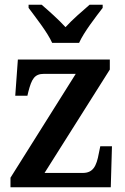

<svg xmlns="http://www.w3.org/2000/svg" viewBox="-20 -786 526 806"><path d="M199 -606H312C332 -651 382 -715 411 -753V-766H356C327 -741 283 -703 255 -672C227 -703 184 -741 155 -766H100V-753C128 -715 179 -651 199 -606ZM24 0H445L450 -172H401L395 -143C385 -87 370 -60 327 -60H167L441 -494V-536H55L44 -384H95L99 -401C113 -455 125 -476 165 -476H298L24 -40Z"/></svg>

Font: Noto Serif Armenian SemiCondensed SemiBold
Style: Regular
Weight: 600
Width: 4
Designer: Monotype Design Team
Foundry: Monotype Imaging Inc.
Version: Version 2.008